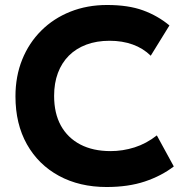

<svg xmlns="http://www.w3.org/2000/svg" viewBox="-20 -735 738 770"><path d="M407.5 15Q299 15 216.5 -29.8Q134 -74.5 88 -156.2Q42 -238 42 -348.5Q42 -429 69 -496Q96 -563 145.5 -612.2Q195 -661.5 262.2 -688.2Q329.5 -715 409.5 -715Q494.5 -715 553.5 -693.5Q612.5 -672 659.5 -633L584.5 -511.5Q554 -541.5 512.2 -556.5Q470.5 -571.5 419.5 -571.5Q367.5 -571.5 326.2 -556Q285 -540.5 256.2 -511.8Q227.5 -483 212.2 -442.2Q197 -401.5 197 -350.5Q197 -280.5 224.2 -231.2Q251.5 -182 302.2 -155.5Q353 -129 423.5 -129Q472.5 -129 519.8 -144Q567 -159 609 -192L677 -67.5Q627.5 -29.5 561 -7.2Q494.5 15 407.5 15Z"/></svg>

Font: Geologica Roman SemiBold
Style: Regular
Weight: 600
Designer: Sindre Bremnes, Frode Helland
Foundry: Monokrom Skriftforlag AS
Version: Version 1.010;gftools[0.9.28]